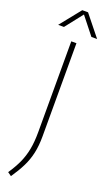

<svg xmlns="http://www.w3.org/2000/svg" viewBox="-230 -980 673 1186"><g transform="rotate(20 106.0 -387.0)"><path d="M23 170 -1.5 152.5Q30 106 49.8 62.8Q69.5 19.5 79 -29.5Q88.5 -78.5 88.5 -143V-740H122.5V-127.5Q122.5 -66.5 112 -18Q101.5 30.5 79.5 75Q57.5 119.5 23 170ZM-22.5 -808 86.5 -944H124.5L233.5 -808H196L105.5 -922.5L15.5 -808Z"/></g></svg>

Font: Encode Sans Semi Condensed Thin
Style: Regular
Weight: 100
Width: 4
Designer: Multiple Designers
Foundry: Impallari Type
Version: Version 3.000; ttfautohint (v1.8.3) -l 8 -r 50 -G 200 -x 14 